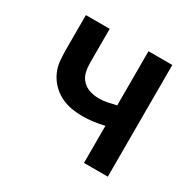

<svg xmlns="http://www.w3.org/2000/svg" viewBox="-123 -659 796 789"><g transform="rotate(30 275.0 -265.0)"><path d="M367 0V-176Q342 -170 316 -166.5Q290 -163 264 -163Q237 -163 210 -168Q183 -173 159 -185.5Q135 -198 116 -218Q97 -238 86 -262.5Q75 -287 72.5 -314Q70 -341 70 -368V-530H183V-368Q183 -347 188 -325.5Q193 -304 208 -288.5Q223 -273 244 -266.5Q265 -260 286 -260Q307 -260 327 -264Q347 -268 367 -273V-530H480V0Z"/></g></svg>

Font: Lode
Style: Bold
Weight: 700
Monospace: yes
Designer: Belleve Invis
Foundry: Belleve Invis
Version: Version 29.2.0; ttfautohint (v1.8.3)